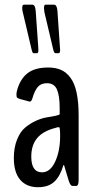

<svg xmlns="http://www.w3.org/2000/svg" viewBox="-20 -780 394 806"><path d="M122.1 -556.6Q120.6 -556.6 119.6 -557.1Q118.7 -557.6 117.7 -558.8Q116.7 -560.1 116.2 -561Q115.7 -562 115 -564.2Q114.3 -566.4 113.8 -567.6Q113.3 -568.8 112.8 -571.8Q112.3 -574.7 111.8 -575.7L75.7 -728.5Q73.2 -738.3 73.2 -745.6Q73.2 -760.3 80.1 -760.3H116.2Q127.9 -760.3 129.9 -733.4L140.1 -589.4Q141.1 -575.7 141.1 -570.3Q141.1 -556.6 135.3 -556.6ZM212.9 -556.6Q206.5 -556.6 202.6 -575.7L166.5 -728.5Q164.6 -740.2 164.6 -745.6Q164.6 -760.3 170.9 -760.3H207Q219.2 -760.3 221.2 -733.4L231 -589.4Q231 -587.9 231.7 -580.6Q232.4 -573.2 232.4 -570.3Q232.4 -556.6 226.1 -556.6ZM139.6 5.9Q91.3 5.9 64.7 -25.4Q38.1 -56.6 38.1 -116.2Q38.1 -160.6 51.5 -193.8Q64.9 -227.1 85.2 -244.1Q105.5 -261.2 129.9 -272.5Q154.3 -283.7 175.3 -287.1Q196.3 -290.5 212.2 -293.7Q228 -296.9 230.5 -300.3V-326.2Q230.5 -378.4 219 -404.5Q207.5 -430.7 177.2 -430.7Q151.9 -430.7 138.4 -414.8Q125 -398.9 115.7 -366.2Q111.3 -352.5 104 -353.5Q52.7 -366.2 52.2 -370.1Q49.3 -371.6 49.1 -381.3Q48.8 -391.1 51.3 -399.4Q64 -447.3 94.7 -471.9Q125.5 -496.6 182.6 -496.6Q213.4 -496.6 236.1 -486.6Q258.8 -476.6 275.9 -453.6Q293 -430.7 301.5 -391.4Q310.1 -352.1 310.1 -295.4V-24.4Q310.1 0.5 299.8 0.5H284.2Q275.4 0.5 268.6 -21Q267.6 -25.9 259 -52.7Q250.5 -79.6 249.5 -85Q249 -86.4 248.3 -86.9Q247.6 -87.4 246.6 -86.9Q245.6 -86.4 245.6 -85Q232.4 -40 207.8 -17.1Q183.1 5.9 139.6 5.9ZM156.7 -56.6Q190.9 -56.6 211.7 -101.6Q232.4 -146.5 232.4 -209Q232.4 -246.1 228 -246.1Q219.2 -246.1 213.4 -243.2Q160.6 -230 136 -200.2Q111.3 -170.4 111.3 -122.6Q111.3 -56.6 156.7 -56.6Z"/></svg>

Font: BenchNine
Style: Bold
Weight: 700
Version: Version 1 ; ttfautohint (v0.92.18-e454-dirty) -l 8 -r 50 -G 